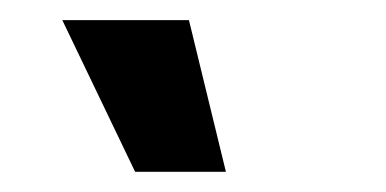

<svg xmlns="http://www.w3.org/2000/svg" viewBox="-20 -759 378 188"><path d="M41 -739.3H165L201.2 -590.8H112.3Z"/></svg>

Font: Post No Bills Jaffna ExtraBold
Style: Regular
Weight: 800
Designer: Kosala Senevirathne, Siva Puranthara, Lasantha Premarathna, Tharique Azeez
Foundry: Mooniak
Version: Version 1.220 ; ttfautohint (v1.6)